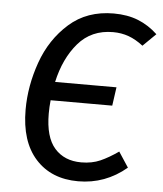

<svg xmlns="http://www.w3.org/2000/svg" viewBox="-52 -747 682 804"><g transform="rotate(5 289.5 -344.5)"><path d="M174 -394H432L421 -316H162Q159 -288 159 -260Q159 -161 200 -114.5Q241 -68 312 -68Q357 -68 392 -83.5Q427 -99 467 -127L509 -63Q420 12 306 12Q193 12 127 -61Q61 -134 61 -268Q61 -368 96.5 -468Q132 -568 207 -634.5Q282 -701 394 -701Q452 -701 497 -683Q542 -665 579 -630L525 -577Q494 -601 463.5 -612Q433 -623 398 -623Q307 -623 251.5 -558.5Q196 -494 174 -394Z"/></g></svg>

Font: FiraGO
Style: Italic
Weight: 400
Italic angle: -8°
Designer: bBox Type GmbH
Foundry: bBox Type GmbH
Version: Version 1.001